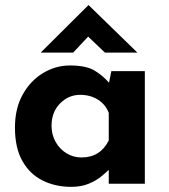

<svg xmlns="http://www.w3.org/2000/svg" viewBox="-20 -713 654 745"><path d="M256 12Q195 12 145.5 -12.5Q96 -37 67 -88Q38 -139 38 -218Q38 -292 68 -346Q98 -400 147 -429.5Q196 -459 251 -459Q315 -459 348 -438.5Q381 -418 403 -392L412 -437H542V0H402V-54Q392 -44 372.5 -28Q353 -12 324 0Q295 12 256 12ZM296 -102Q369 -102 402 -168V-275Q390 -307 360.5 -326Q331 -345 291 -345Q246 -345 213 -311.5Q180 -278 180 -225Q180 -190 196 -162Q212 -134 238.5 -118Q265 -102 296 -102ZM387 -509 322 -571 264 -509H138L323 -693H324L513 -509Z"/></svg>

Font: Reem Kufi
Style: Bold
Weight: 700
Designer: Khaled Hosny
Version: Version 1.001